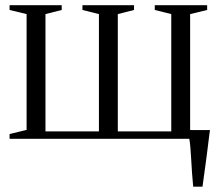

<svg xmlns="http://www.w3.org/2000/svg" viewBox="-20 -522 826 722"><path d="M706.5 180Q704 156 702.2 129.5Q700.5 103 699 77.8Q697.5 52.5 695.8 31.5Q694 10.5 691.5 -2L661.5 -33H769.5Q767 -13 764.2 8.2Q761.5 29.5 758.8 51.8Q756 74 753 96Q750 118 747 139.2Q744 160.5 741.5 180ZM16 0V-18L80 -33.5V-469L16 -484.5V-502.5H212V-484.5L151 -469V-28H352V-469L290 -484.5V-502.5H484V-484.5L423 -469V-28H624V-469L562 -484.5V-502.5H759V-484.5L695 -469V-33.5L759 -18V0Z"/></svg>

Font: Merriweather 144pt Light
Style: Regular
Weight: 300
Version: Version 2.100